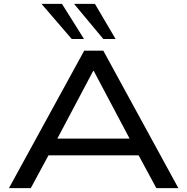

<svg xmlns="http://www.w3.org/2000/svg" viewBox="-20 -965 961 985"><path d="M26 0 412 -705H510L895 0H782L674 -200L728 -168H191L246 -200L138 0ZM458 -601 262 -231 228 -254H691L657 -231L461 -601ZM510 -765 360 -945H467L573 -765ZM348 -765 193 -945H298L411 -765Z"/></svg>

Font: Nunito Sans 10pt Expanded Medium
Style: Regular
Weight: 500
Width: 7
Designer: Vernon Adams
Foundry: Vernon Adams
Version: Version 3.101;gftools[0.9.27]